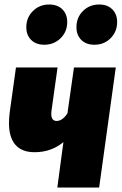

<svg xmlns="http://www.w3.org/2000/svg" viewBox="-20 -834 541 854"><path d="M421 0H235L262 -202Q208 -157 134 -157Q77 -157 48.5 -190Q20 -223 20 -286Q20 -308 23 -333L51 -534H236L209 -341Q208 -336 208 -328Q208 -296 232 -296Q245 -296 257.5 -305Q270 -314 280 -330L309 -534H495ZM97 -713Q97 -756 126.5 -785Q156 -814 198 -814Q236 -814 257.5 -792.5Q279 -771 279 -736Q279 -693 249.5 -664Q220 -635 177 -635Q140 -635 118.5 -656.5Q97 -678 97 -713ZM320 -713Q320 -756 349 -785Q378 -814 421 -814Q458 -814 479.5 -792.5Q501 -771 501 -736Q501 -693 472 -664Q443 -635 400 -635Q363 -635 341.5 -656.5Q320 -678 320 -713Z"/></svg>

Font: Fira Sans Condensed Black
Style: Italic
Weight: 900
Width: 3
Italic angle: -8°
Designer: Carrois Corporate & Edenspiekermann AG
Foundry: Carrois Corporate GbR & Edenspiekermann AG
Version: Version 4.203